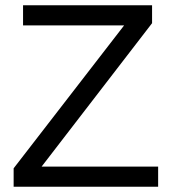

<svg xmlns="http://www.w3.org/2000/svg" viewBox="-20 -708 651 728"><path d="M579.6 0H31.7V-69.8L450.7 -611.8H67.4V-688H556.6V-620.1L137.7 -76.2H579.6Z"/></svg>

Font: Arial
Style: Regular
Weight: 400
Designer: Steve Matteson
Foundry: Ascender Corporation
Version: Version 2.00.3